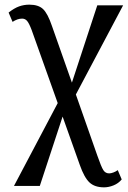

<svg xmlns="http://www.w3.org/2000/svg" viewBox="-20 -559 549 825"><path d="M40 240 228 -116 116 -430Q105 -459 96.5 -469Q88 -479 75 -479Q55 -479 34 -465L17 -505Q41 -524 62 -531.5Q83 -539 106 -539Q145 -539 165 -520Q185 -501 203 -448L289 -204L398 -536H509L306 -153L398 109Q415 158 424 172Q433 186 449 186Q457 186 467.5 182Q478 178 486 172L503 212Q489 229 468 237.5Q447 246 427 246Q387 246 364.5 225Q342 204 323 150L249 -58L151 240Z"/></svg>

Font: Noto Serif Condensed
Style: Regular
Weight: 400
Width: 3
Designer: Monotype Design Team
Foundry: Monotype Imaging Inc.
Version: Version 2.013; ttfautohint (v1.8.4.7-5d5b)